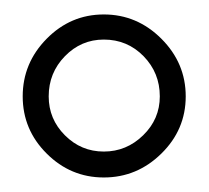

<svg xmlns="http://www.w3.org/2000/svg" viewBox="-20 -842 286 263"><path d="M43.9 -631.7Q76.7 -598.9 122.2 -598.9Q167.8 -598.9 201.1 -631.7Q234.4 -664.4 234.4 -710Q234.4 -755.6 201.1 -788.9Q167.8 -822.2 122.2 -822.2Q76.7 -822.2 43.9 -788.9Q11.1 -755.6 11.1 -710Q11.1 -664.4 43.9 -631.7ZM46.7 -710Q46.7 -742.2 68.9 -765Q91.1 -787.8 122.2 -787.8Q154.4 -787.8 176.7 -765Q198.9 -742.2 198.9 -710Q198.9 -678.9 176.1 -656.7Q153.3 -634.4 122.2 -634.4Q91.1 -634.4 68.9 -656.7Q46.7 -678.9 46.7 -710Z"/></svg>

Font: Le Murmure
Style: Regular
Weight: 600
Width: 2
Designer: Jeremy Landes, Alexander Slobzheninov (Cyrillic)
Foundry: Velvetyne Type Foundry
Version: Version 1.0